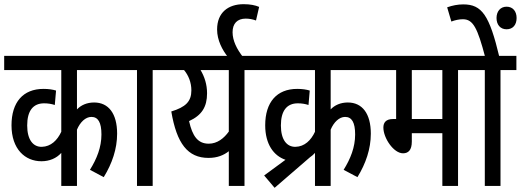

<svg xmlns="http://www.w3.org/2000/svg" viewBox="-20 -889 2490 918"><path d="M583 -554V-622H0V-554H273V-259C254 -218 223 -188 180 -187C139 -186 110 -220 110 -289C110 -359 138 -395 191 -395C210 -395 227 -392 242 -387L248 -456C232 -461 212 -464 188 -464C90 -464 35 -400 35 -290C35 -176 100 -118 178 -118C216 -118 250 -132 273 -158V0H348V-269C363 -305 389 -330 417 -330C449 -330 465 -304 465 -246C465 -185 443 -130 410 -77L476 -42C516 -107 540 -177 540 -250C540 -346 499 -399 430 -399C395 -399 367 -386 348 -366V-554Z M710 -554H786V-622H571V-554H635V0H710Z M1225 -622H774V-554H860C881 -529 895 -495 895 -457C895 -403 867 -377 799 -356C825 -202 878 -134 977 -134C1019 -134 1050 -147 1074 -166V0H1149V-554H1225ZM884 -310C945 -338 970 -378 970 -443C970 -485 958 -522 939 -554H1074V-260C1051 -228 1019 -202 978 -202C926 -202 900 -238 884 -310Z M1071 -615H1143C1112 -654 1092 -695 1092 -735C1092 -776 1114 -800 1155 -800C1171 -800 1188 -797 1204 -791L1219 -856C1201 -864 1176 -869 1145 -869C1071 -869 1018 -829 1018 -748C1018 -697 1043 -649 1071 -615Z M1243 -50 1293 9 1462 -137C1471 -143 1479 -150 1486 -158V0H1561V-269C1576 -305 1602 -330 1630 -330C1662 -330 1678 -304 1678 -246C1678 -185 1656 -130 1623 -77L1689 -42C1729 -107 1753 -177 1753 -250C1753 -346 1712 -399 1643 -399C1608 -399 1580 -386 1561 -366V-554H1796V-622H1213V-554H1486V-259C1467 -218 1436 -188 1393 -187C1352 -186 1323 -220 1323 -289C1323 -359 1351 -395 1404 -395C1423 -395 1440 -392 1455 -387L1461 -456C1445 -461 1425 -464 1401 -464C1303 -464 1248 -400 1248 -290C1248 -199 1289 -144 1345 -125Z M2170 -554H2246V-622H1784V-554H1874V-320H1860C1824 -320 1813 -302 1813 -279C1813 -229 1862 -156 1907 -156C1932 -156 1949 -171 1949 -212V-252H2095V0H2170ZM2095 -554V-320H1949V-554Z M2373 -554H2449V-622H2234V-554H2298V0H2373Z M2300 -615H2368C2320 -817 2284 -868 2195 -868C2169 -868 2143 -863 2118 -854L2138 -786C2156 -793 2176 -797 2193 -797C2242 -797 2263 -756 2300 -615ZM2354 -803C2354 -771 2372 -749 2402 -749C2433 -749 2450 -771 2450 -803C2450 -834 2433 -857 2402 -857C2372 -857 2354 -834 2354 -803Z"/></svg>

Font: Noto Sans Devanagari ExtraCondensed
Style: Regular
Weight: 400
Width: 2
Designer: Jelle Bosma - Monotype Design Team
Foundry: Monotype Imaging Inc.
Version: Version 2.004